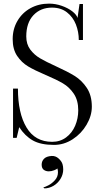

<svg xmlns="http://www.w3.org/2000/svg" viewBox="-20 -780 577 1060"><path d="M86 -78 72 -19H52V-291H79Q79 -155 126.5 -76Q174 3 268 3Q312 3 345 -21.5Q378 -46 395 -86Q412 -126 412 -171Q412 -226 387.5 -262.5Q363 -299 327 -320Q291 -341 232 -366Q171 -392 135 -413.5Q99 -435 74.5 -471.5Q50 -508 50 -564Q50 -620 76.5 -665Q103 -710 148.5 -735Q194 -760 251 -760Q286 -760 320.5 -748Q355 -736 379 -717.5Q403 -699 408 -681L419 -758H438V-559H415Q415 -604 399 -645Q383 -686 349.5 -712Q316 -738 267 -738Q204 -738 164.5 -696Q125 -654 125 -579Q125 -536 147 -506.5Q169 -477 201.5 -458Q234 -439 289 -414Q353 -385 392.5 -360.5Q432 -336 459.5 -294.5Q487 -253 487 -191Q487 -141 458 -91.5Q429 -42 381 -11Q333 20 278 20Q205 20 161.5 -4.5Q118 -29 86 -78ZM300 171Q300 161 297 150Q294 154 279 160Q264 166 249 166Q233 166 221 157Q210 148 210 129Q210 110 223 96.5Q236 83 265 81Q287 80 303.5 95Q320 110 325 126Q329 139 329 155Q329 183 314 207.5Q299 232 275 246Q251 260 225 260L219 254Q226 254 246.5 243.5Q267 233 283.5 214.5Q300 196 300 171Z"/></svg>

Font: Viaoda Libre
Style: Regular
Weight: 400
Designer: Gydient
Version: Version 2.000